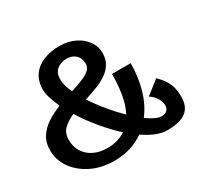

<svg xmlns="http://www.w3.org/2000/svg" viewBox="-165 -994 1247 1202"><g transform="rotate(-30 459.0 -392.5)"><path d="M730 -474Q730 -376 705 -288.5Q680 -201 630 -136Q660 -114 686.5 -101.5Q713 -89 732 -89Q760 -89 773 -103Q786 -117 786 -139Q786 -160 771 -187.5Q756 -215 724 -236L821 -312Q856 -279 873 -248Q890 -217 895 -189.5Q900 -162 900 -136Q900 -63 856.5 -29Q813 5 720 5Q682 5 639 -12.5Q596 -30 553 -60Q510 -29 456.5 -12Q403 5 339 5Q246 5 174 -30.5Q102 -66 61 -124.5Q20 -183 20 -252Q20 -310 47 -350.5Q74 -391 117.5 -418.5Q161 -446 212 -466Q193 -506 182 -541.5Q171 -577 171 -604Q171 -667 201 -708.5Q231 -750 282 -770Q333 -790 396 -790Q459 -790 507.5 -766Q556 -742 583 -703Q610 -664 610 -619Q610 -573 590 -540.5Q570 -508 536 -485.5Q502 -463 460 -447Q418 -431 374 -417Q409 -363 454 -308.5Q499 -254 545 -209Q573 -262 584 -330.5Q595 -399 595 -474ZM297 -604Q297 -584 304 -558.5Q311 -533 325 -505Q369 -519 405.5 -533.5Q442 -548 463.5 -566.5Q485 -585 485 -611Q485 -653 460 -676Q435 -699 396 -699Q372 -699 349 -690Q326 -681 311.5 -660.5Q297 -640 297 -604ZM154 -252Q154 -201 178 -163.5Q202 -126 244 -106Q286 -86 339 -86Q380 -86 413 -96Q446 -106 472 -123Q412 -178 357 -244.5Q302 -311 261 -378Q214 -358 184 -329Q154 -300 154 -252Z"/></g></svg>

Font: Panamera
Style: Bold
Weight: 700
Designer: Bastien Sozeau
Foundry: NBR — Bastien Sozeau
Version: Version 3.002; ttfautohint (v1.8.4.7-5d5b);gftools[0.9.33]